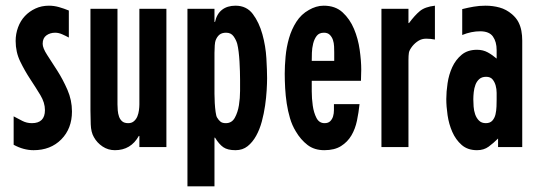

<svg xmlns="http://www.w3.org/2000/svg" viewBox="-20 -517 1891 675"><path d="M28 -108Q43 -100 58.5 -92Q74 -84 92 -84Q138 -84 138 -130Q138 -156 122 -182.5Q106 -209 86.5 -238.5Q67 -268 51 -301Q35 -334 35 -373Q35 -398 43.5 -421Q52 -444 67.5 -460.5Q83 -477 104.5 -487Q126 -497 152 -497Q170 -497 187.5 -492Q205 -487 222 -480V-385Q211 -391 198.5 -396.5Q186 -402 174 -402Q156 -402 143 -392.5Q130 -383 130 -363Q130 -348 146 -323.5Q162 -299 181.5 -268.5Q201 -238 217 -201.5Q233 -165 233 -125Q233 -65 195.5 -27Q158 11 98 11Q63 11 28 -8Z M470 -39H468Q440 11 384 11Q360 11 340.5 -2Q321 -15 310 -35Q300 -52 299 -80Q298 -108 298 -128V-486H393V-150Q393 -140 394 -128.5Q395 -117 398.5 -107Q402 -97 409.5 -90.5Q417 -84 431 -84Q443 -84 451 -91Q459 -98 463 -108Q467 -118 468.5 -129.5Q470 -141 470 -150V-486H565V0H470Z M639 -486H734V-440H736Q742 -468 760.5 -482.5Q779 -497 808 -497Q847 -497 869 -467.5Q891 -438 902.5 -396.5Q914 -355 916.5 -312Q919 -269 919 -242Q919 -225 917.5 -199.5Q916 -174 912 -146Q908 -118 900.5 -90Q893 -62 880.5 -39.5Q868 -17 850.5 -3Q833 11 808 11Q780 11 765 0.5Q750 -10 736 -33H734V138H639ZM734 -211Q734 -203 734 -187.5Q734 -172 735 -155Q736 -138 738 -123.5Q740 -109 743 -104Q749 -94 755.5 -89Q762 -84 774 -84Q795 -84 805.5 -103Q816 -122 820 -147Q824 -172 824 -197.5Q824 -223 824 -236Q824 -249 823.5 -266Q823 -283 822 -300.5Q821 -318 819 -334.5Q817 -351 814 -363Q810 -377 801 -389.5Q792 -402 775 -402Q760 -402 751.5 -395Q743 -388 738 -375Q736 -370 735 -357.5Q734 -345 734 -331Q734 -317 734 -304Q734 -291 734 -285Z M1244 -151Q1241 -122 1235 -93Q1229 -64 1215.5 -41Q1202 -18 1179 -3.5Q1156 11 1120 11Q1085 11 1061 -7.5Q1037 -26 1020 -55Q1007 -76 999.5 -101.5Q992 -127 988 -153.5Q984 -180 982.5 -207Q981 -234 981 -258Q981 -285 984 -318Q987 -351 996 -382.5Q1005 -414 1022 -440.5Q1039 -467 1066 -482Q1078 -489 1091 -493Q1104 -497 1118 -497Q1159 -497 1184.5 -473.5Q1210 -450 1224.5 -415.5Q1239 -381 1244.5 -342Q1250 -303 1250 -272Q1250 -262 1249.5 -252.5Q1249 -243 1249 -233H1076Q1076 -221 1076 -196Q1076 -171 1079.5 -146Q1083 -121 1092.5 -102.5Q1102 -84 1121 -84Q1134 -84 1141 -91Q1148 -98 1151 -108Q1154 -118 1154 -130Q1154 -142 1154 -151ZM1155 -333Q1155 -342 1154.5 -354Q1154 -366 1150.5 -376.5Q1147 -387 1139.5 -394.5Q1132 -402 1119 -402Q1102 -402 1093.5 -391Q1085 -380 1081 -364Q1077 -348 1076.5 -331.5Q1076 -315 1076 -303H1155Z M1321 -486H1416V-436H1418Q1438 -463 1456 -478Q1474 -493 1509 -497V-378Q1494 -381 1478 -381Q1463 -381 1451 -373.5Q1439 -366 1430 -355Q1419 -341 1417.5 -331.5Q1416 -322 1416 -306V0H1321Z M1731 -30Q1715 -14 1698 -1.5Q1681 11 1657 11Q1624 11 1603 -7.5Q1582 -26 1570 -53.5Q1558 -81 1553.5 -112Q1549 -143 1549 -169Q1549 -194 1553.5 -224.5Q1558 -255 1570 -281Q1582 -307 1603 -324.5Q1624 -342 1657 -342Q1678 -342 1694.5 -333Q1711 -324 1726 -311V-341Q1726 -370 1713 -388.5Q1700 -407 1668 -407Q1637 -407 1605 -394V-485Q1625 -490 1645 -493.5Q1665 -497 1687 -497Q1713 -497 1736.5 -490.5Q1760 -484 1780 -467Q1795 -454 1802.5 -439.5Q1810 -425 1813 -408.5Q1816 -392 1816 -374.5Q1816 -357 1816 -339V0H1731ZM1688 -84Q1703 -84 1711 -93Q1719 -102 1722 -115Q1725 -128 1725.5 -142.5Q1726 -157 1726 -167Q1726 -177 1726 -190.5Q1726 -204 1722.5 -216.5Q1719 -229 1711.5 -238Q1704 -247 1689 -247Q1674 -247 1665 -239Q1656 -231 1651.5 -219Q1647 -207 1645.5 -193Q1644 -179 1644 -168Q1644 -157 1645 -142.5Q1646 -128 1650.5 -115Q1655 -102 1664 -93Q1673 -84 1688 -84Z"/></svg>

Font: Osterbar
Style: Regular
Weight: 500
Width: 3
Designer: Peter Wiegel, Basierend auf Erbar schmal-halbfette Grotesk v. Jacob Erbar
Foundry: Peter Wiegel
Version: Version 1.0